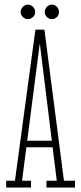

<svg xmlns="http://www.w3.org/2000/svg" viewBox="-20 -834 359 854"><path d="M7.5 0V-30H46.5L137.5 -702H177.5L264.5 -30H313.5V0H186.5V-30H232.5L157.5 -637.5H156.5L78 -30H118V0ZM86.5 -179V-208H223.5V-179ZM211 -749Q198 -749 188.5 -758.2Q179 -767.5 179 -780Q179 -793.5 188.5 -803.5Q198 -813.5 211 -813.5Q223.5 -813.5 233 -803.5Q242.5 -793.5 242.5 -780Q242.5 -767.5 233 -758.2Q223.5 -749 211 -749ZM103.5 -749Q91.5 -749 81.8 -758.2Q72 -767.5 72 -780Q72 -793.5 81.8 -803.5Q91.5 -813.5 103.5 -813.5Q116.5 -813.5 126.5 -803.5Q136.5 -793.5 136.5 -780Q136.5 -767.5 126.5 -758.2Q116.5 -749 103.5 -749Z"/></svg>

Font: Imbue Thin 10pt Thin
Style: Regular
Weight: 250
Version: Version 1.102